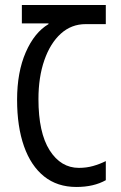

<svg xmlns="http://www.w3.org/2000/svg" viewBox="-20 -734 481 764"><path d="M284 10Q208 10 155.5 -32Q103 -74 75.5 -152Q48 -230 48 -337Q48 -447 82.5 -526Q117 -605 173 -638V-641H67V-714H401V-638H321Q264 -638 222 -600Q180 -562 156.5 -494.5Q133 -427 133 -340Q133 -206 177.5 -136Q222 -66 294 -66Q324 -66 350.5 -73.5Q377 -81 401 -93V-17Q353 10 284 10Z"/></svg>

Font: Noto Sans Georgian ExtraCondensed
Style: Regular
Weight: 400
Width: 2
Designer: Monotype Design Team, Akaki Razmadze
Foundry: Google LLC
Version: Version 2.005; ttfautohint (v1.8.4.7-5d5b)